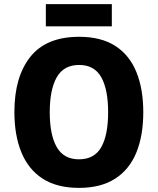

<svg xmlns="http://www.w3.org/2000/svg" viewBox="-20 -904 768 934"><path d="M677 -358Q677 -245 643.5 -162.5Q610 -80 540.5 -35Q471 10 364 10Q257 10 187.5 -35Q118 -80 84 -163Q50 -246 50 -359Q50 -530 127.5 -627.5Q205 -725 365 -725Q472 -725 541 -680.5Q610 -636 643.5 -553.5Q677 -471 677 -358ZM222 -358Q222 -248 256 -188.5Q290 -129 364 -129Q439 -129 472.5 -188Q506 -247 506 -358Q506 -469 472.5 -528.5Q439 -588 365 -588Q290 -588 256 -528Q222 -468 222 -358ZM524 -884V-776H203V-884Z"/></svg>

Font: Noto Sans Gurmukhi SemiCondensed ExtraBold
Style: Regular
Weight: 800
Width: 4
Designer: Jelle Bosma - Monotype Design Team
Foundry: Monotype Imaging Inc.
Version: Version 2.004; ttfautohint (v1.8.4.7-5d5b)